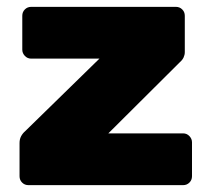

<svg xmlns="http://www.w3.org/2000/svg" viewBox="-20 -540 611 560"><path d="M63 0Q52 0 44.5 -7.5Q37 -15 37 -26V-123Q37 -134 41.5 -142.5Q46 -151 53 -157L270 -369H71Q60 -369 52.5 -377Q45 -385 45 -395V-494Q45 -505 52.5 -512.5Q60 -520 71 -520H493Q504 -520 511.5 -512.5Q519 -505 519 -494V-388Q519 -380 515.5 -372.5Q512 -365 505 -359L296 -151H514Q525 -151 532.5 -143Q540 -135 540 -125V-26Q540 -15 532.5 -7.5Q525 0 514 0Z"/></svg>

Font: Rubik Light ExtraBold
Style: Regular
Weight: 800
Version: Version 2.104